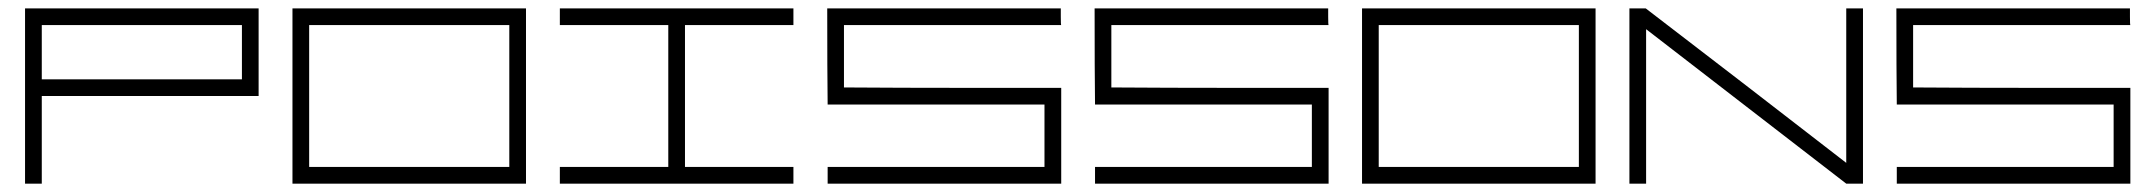

<svg xmlns="http://www.w3.org/2000/svg" viewBox="-20 -440 5164 460"><path d="M40 -419.9Q129.9 -419.9 299.8 -419.9Q469.7 -419.9 599.6 -419.9Q599.6 -389.6 599.6 -320.3Q599.6 -250 599.6 -210Q426.8 -210 80.1 -210Q80.1 -129.9 80.1 -89.8Q80.1 -49.8 80.1 0Q70.3 0 60.5 0Q50.8 0 40 0Q40 -139.6 40 -419.9ZM559.6 -250Q559.6 -282.2 559.6 -379.9Q440.4 -379.9 80.1 -379.9Q80.1 -347.7 80.1 -250Q200.2 -250 559.6 -250Z M1240.2 -419.9Q1240.2 -315.4 1240.2 0Q1100.6 0 680.7 0Q680.7 -105.5 680.7 -208Q680.7 -310.5 680.7 -419.9Q800.8 -419.9 894.5 -419.9Q940.4 -419.9 980.5 -419.9Q1100.6 -419.9 1240.2 -419.9ZM720.7 -379.9Q720.7 -290 720.7 -208Q720.7 -125 720.7 -40Q880.9 -40 1200.2 -40Q1200.2 -125 1200.2 -379.9Q1081.1 -379.9 985.4 -379.9Q890.6 -379.9 720.7 -379.9Z M1321.3 -419.9Q1380.9 -419.9 1420.9 -419.9Q1460.9 -419.9 1501 -419.9Q1627.9 -419.9 1880.9 -419.9Q1880.9 -410.2 1880.9 -379.9Q1816.4 -379.9 1621.1 -379.9Q1621.1 -294.9 1621.1 -40Q1686.5 -40 1880.9 -40Q1880.9 -30.3 1880.9 0Q1741.2 0 1321.3 0Q1321.3 -9.8 1321.3 -40Q1386.7 -40 1581.1 -40Q1581.1 -125 1581.1 -379.9Q1516.6 -379.9 1321.3 -379.9Q1321.3 -389.6 1321.3 -419.9Z M2522.5 -379.9Q2392.6 -379.9 2002 -379.9Q2002 -339.8 2002 -290Q2002 -240.2 2002 -230.5Q2140.6 -229.5 2291 -229.5Q2442.4 -229.5 2522.5 -229.5Q2522.5 -153.3 2522.5 0Q2382.8 0 2242.2 0Q2102.5 0 1962.9 0Q1962.9 -13.7 1962.9 -40Q2092.8 -40 2222.7 -40Q2352.5 -40 2482.4 -40Q2482.4 -89.8 2482.4 -189.5Q2402.3 -189.5 2247.1 -189.5Q2092.8 -189.5 1962.9 -189.5Q1961.9 -266.6 1961.9 -419.9Q1961.9 -419.9 2021.5 -419.9Q2082 -419.9 2521.5 -419.9Q2521.5 -419.9 2521.5 -400.4Q2521.5 -379.9 2522.5 -379.9Z M3163.1 -379.9Q3033.2 -379.9 2642.6 -379.9Q2642.6 -339.8 2642.6 -290Q2642.6 -240.2 2642.6 -230.5Q2781.2 -229.5 2931.6 -229.5Q3083 -229.5 3163.1 -229.5Q3163.1 -153.3 3163.1 0Q3023.4 0 2882.8 0Q2743.2 0 2603.5 0Q2603.5 -13.7 2603.5 -40Q2733.4 -40 2863.3 -40Q2993.2 -40 3123 -40Q3123 -89.8 3123 -189.5Q3043 -189.5 2887.7 -189.5Q2733.4 -189.5 2603.5 -189.5Q2602.5 -266.6 2602.5 -419.9Q2602.5 -419.9 2662.1 -419.9Q2722.7 -419.9 3162.1 -419.9Q3162.1 -419.9 3162.1 -400.4Q3162.1 -379.9 3163.1 -379.9Z M3802.7 -419.9Q3802.7 -315.4 3802.7 0Q3663.1 0 3243.2 0Q3243.2 -105.5 3243.2 -208Q3243.2 -310.5 3243.2 -419.9Q3363.3 -419.9 3457 -419.9Q3502.9 -419.9 3543 -419.9Q3663.1 -419.9 3802.7 -419.9ZM3283.2 -379.9Q3283.2 -290 3283.2 -208Q3283.2 -125 3283.2 -40Q3443.4 -40 3762.7 -40Q3762.7 -125 3762.7 -379.9Q3643.6 -379.9 3547.9 -379.9Q3453.1 -379.9 3283.2 -379.9Z M3883.8 0Q3883.8 -80.1 3883.8 -197.3Q3883.8 -314.5 3883.8 -419.9Q3896.5 -419.9 3922.9 -419.9Q3922.9 -419.9 4163.1 -235.4Q4403.3 -49.8 4403.3 -49.8Q4403.3 -89.8 4403.3 -245.1Q4403.3 -400.4 4403.3 -419.9Q4417 -419.9 4443.4 -419.9Q4443.4 -315.4 4443.4 0Q4433.6 0 4423.8 0Q4414.1 0 4403.3 0Q4403.3 0 4164.1 -184.6Q3923.8 -370.1 3923.8 -370.1Q3923.8 -247.1 3923.8 0Q3914.1 0 3883.8 0Z M5084 -379.9Q4954.1 -379.9 4563.5 -379.9Q4563.5 -339.8 4563.5 -290Q4563.5 -240.2 4563.5 -230.5Q4702.1 -229.5 4852.5 -229.5Q5003.9 -229.5 5084 -229.5Q5084 -153.3 5084 0Q4944.3 0 4803.7 0Q4664.1 0 4524.4 0Q4524.4 -13.7 4524.4 -40Q4654.3 -40 4784.2 -40Q4914.1 -40 5043.9 -40Q5043.9 -89.8 5043.9 -189.5Q4963.9 -189.5 4808.6 -189.5Q4654.3 -189.5 4524.4 -189.5Q4523.4 -266.6 4523.4 -419.9Q4523.4 -419.9 4583 -419.9Q4643.6 -419.9 5083 -419.9Q5083 -419.9 5083 -400.4Q5083 -379.9 5084 -379.9Z"/></svg>

Font: Cataluna 
Style: Lite
Weight: 400
Version: Version 1.0